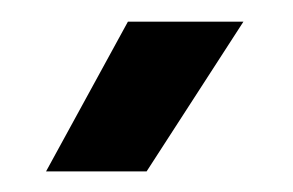

<svg xmlns="http://www.w3.org/2000/svg" viewBox="-20 -539 276 181"><path d="M100.6 -518.6H209.5L118.2 -377.4H23.4Z"/></svg>

Font: Arian AMU Serif
Style: Italic
Weight: 400
Italic angle: -15°
Designer: Ruben Hakobyan (Tarumian)
Foundry: Ruben Hakobyan (Tarumian)
Version: Version 1.002